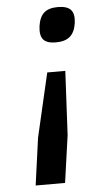

<svg xmlns="http://www.w3.org/2000/svg" viewBox="-52 -539 386 771"><g transform="rotate(-5 141.0 -153.0)"><path d="M178.7 200.2H60.1L86.4 9.8L146 -248H218.8L205.6 9.8ZM191.4 -365.2Q154.8 -365.2 140.6 -382.1Q126.5 -398.9 131.3 -436Q136.7 -472.7 155.5 -489.3Q174.3 -505.9 210.9 -505.9Q248.5 -505.9 263.4 -489.3Q278.3 -472.7 273.4 -436Q268.1 -399.4 248.3 -382.3Q228.5 -365.2 191.4 -365.2Z"/></g></svg>

Font: Fivo Sans Med
Style: Regular
Weight: 450
Designer: Alexander Slobzheninov
Foundry: Alexander Slobzheninov
Version: 1.0